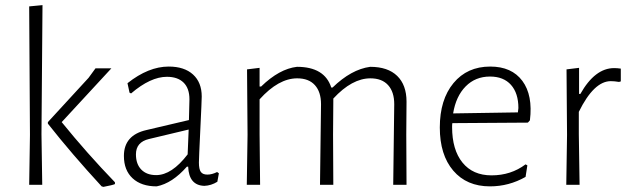

<svg xmlns="http://www.w3.org/2000/svg" viewBox="-20 -722 2454 750"><path d="M146 -702 142 -198 145 0H94L97 -195L94 -697ZM415 -455 221 -245Q319 -124 429 -10V-3Q421 1 384 8L377 6Q260 -121 167 -239V-245L326 -418L353 -455Z M639 -462Q700 -462 734 -431Q768 -400 768 -345Q768 -330 762.5 -216Q757 -102 757 -87Q757 -61 764.5 -50.5Q772 -40 790 -40Q808 -40 828 -50L835 -45L829 -12Q805 3 778 4Q718 2 715 -71H710Q653 -6 592 6Q532 6 498 -25.5Q464 -57 464 -113Q464 -194 552 -214L718 -253L720 -334Q720 -377 697 -399.5Q674 -422 632 -422Q568 -422 492 -357L486 -360L478 -397Q560 -462 639 -462ZM717 -216 562 -179Q511 -167 511 -119Q511 -81 532 -59.5Q553 -38 590 -38Q651 -38 713 -119Z M994 -457V-384H1000Q1071 -453 1140 -461Q1248 -461 1274 -380H1279Q1352 -451 1426 -461Q1495 -461 1531.5 -425.5Q1568 -390 1568 -325L1567 -197L1568 0H1516L1520 -315Q1520 -363 1496 -389.5Q1472 -416 1427 -416Q1355 -416 1282 -337V-325L1281 -197L1282 0H1230L1234 -315Q1234 -363 1210 -389.5Q1186 -416 1141 -416Q1068 -416 994 -334V-198L996 0H944L947 -195L945 -451Z M1894 6Q1803 6 1750.5 -55.5Q1698 -117 1698 -224Q1698 -333 1751.5 -397.5Q1805 -462 1895 -462Q1979 -462 2020.5 -406Q2062 -350 2050 -252L2042 -243L1747 -241Q1746 -236 1746 -226Q1746 -137 1786.5 -87Q1827 -37 1900 -37Q1976 -37 2033 -80L2040 -76L2033 -31Q1968 6 1894 6ZM1894 -423Q1837 -423 1799 -384.5Q1761 -346 1750 -279L2003 -283L2005 -300Q2005 -358 1976 -390.5Q1947 -423 1894 -423Z M2242 -457V-355H2247Q2304 -456 2379 -456Q2391 -456 2405 -454V-404L2398 -402Q2380 -405 2366 -405Q2300 -405 2241 -285V-198L2244 0H2192L2195 -195L2193 -451Z"/></svg>

Font: Alegreya Sans Light
Style: Regular
Weight: 300
Designer: Juan Pablo del Peral
Foundry: Huerta Tipografica
Version: Version 2.007